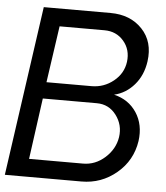

<svg xmlns="http://www.w3.org/2000/svg" viewBox="-65 -798 732 845"><g transform="rotate(5 301.0 -375.0)"><path d="M436 -393.1Q501 -377.9 535.9 -325Q570.8 -272 561 -199.2Q547.9 -112.3 481 -56.2Q414.1 0 326.2 0H-12.2L94.2 -750H389.2Q477.1 -750 529.5 -694.6Q582 -639.2 569.8 -551.8Q561 -489.7 524.4 -447.5Q487.8 -405.3 436 -393.1ZM480 -542Q486.8 -596.2 454.3 -634Q421.9 -671.9 369.1 -671.9H170.9L134.8 -421.9H334Q388.2 -421.9 430.7 -456.1Q473.1 -490.2 480 -542ZM326.2 -79.1Q380.4 -79.1 423.1 -117.4Q465.8 -155.8 474.1 -209Q481.9 -263.2 449.5 -306.2Q417 -349.1 363.8 -349.1H125L87.9 -79.1Z"/></g></svg>

Font: Oakes Grotesk
Style: Italic
Weight: 400
Designer: Samuel Oakes
Foundry: Samuel Oakes
Version: Version 1.0 | wf-rip DC20170320